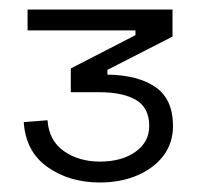

<svg xmlns="http://www.w3.org/2000/svg" viewBox="-20 -720 422 404"><path d="M190 -336Q126 -336 80 -368.5Q34 -401 30 -463L80 -467Q83 -424 114.5 -402Q146 -380 190 -380Q236 -380 265 -400.5Q294 -421 294 -455Q294 -493 266.5 -509.5Q239 -526 188 -526H129V-576L265 -646V-656H38V-700H343V-643L206 -573V-563Q271 -562 307.5 -536.5Q344 -511 344 -455Q344 -419 324 -392.5Q304 -366 269 -351Q234 -336 190 -336Z"/></svg>

Font: Space Grotesk Light Light
Style: Regular
Weight: 300
Version: Version 2.000